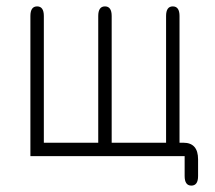

<svg xmlns="http://www.w3.org/2000/svg" viewBox="-20 -488 671 600"><path d="M287 -42V-438Q287 -468 308 -468Q329 -468 329 -438V-42H499V-438Q499 -468 520 -468Q541 -468 541 -438V-42H553Q599 -42 599 10V62Q599 92 578 92Q557 92 557 62V0H75V-438Q75 -468 96 -468Q117 -468 117 -438V-42Z"/></svg>

Font: Jura Light
Style: Regular
Weight: 300
Designer: Daniel Johnson, Alexei Vanyashin
Foundry: Daniel Johnson
Version: Version 5.103